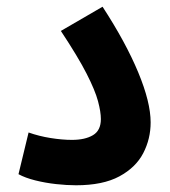

<svg xmlns="http://www.w3.org/2000/svg" viewBox="-20 -545 505 571"><path d="M35 -27 65 -151Q96 -140 130.5 -134.5Q165 -129 194 -129Q233 -129 256.5 -143Q280 -157 280 -191Q280 -212 271.5 -244Q263 -276 237.5 -326Q212 -376 161 -453L285 -525Q354 -419 391 -330Q428 -241 428 -181Q428 -132 406 -89.5Q384 -47 335 -20.5Q286 6 206 6Q179 6 147 2.5Q115 -1 85 -8.5Q55 -16 35 -27Z"/></svg>

Font: Noto Sans Arabic Cond
Style: Bold
Weight: 700
Width: 3
Designer: Monotype Design Team, Nadine Chahine, Nizar Qandah and Khaled Hosny
Foundry: Monotype Imaging Inc.
Version: Version 2.012; ttfautohint (v1.8.4.7-5d5b)